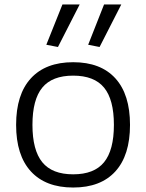

<svg xmlns="http://www.w3.org/2000/svg" viewBox="-20 -828 654 858"><path d="M187 -628 259 -808H336L239 -618ZM374 -628 445 -808H522L425 -618ZM307 10Q184 10 118 -62Q52 -134 52 -270Q52 -406 118 -478Q184 -550 307 -550Q430 -550 495.5 -478Q561 -406 561 -270Q561 -134 495.5 -62Q430 10 307 10ZM307 -49Q401 -49 445 -103Q489 -157 489 -270Q489 -383 445 -436.5Q401 -490 307 -490Q213 -490 169 -436.5Q125 -383 125 -270Q125 -157 169 -103Q213 -49 307 -49Z"/></svg>

Font: Encode Sans Wide
Style: Light
Weight: 300
Designer: Pablo Impallari, Andres Torresi
Foundry: Pablo Impallari, Andres Torresi
Version: Version 1.000; ttfautohint (v1.00) -l 8 -r 50 -G 200 -x 14 -